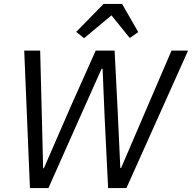

<svg xmlns="http://www.w3.org/2000/svg" viewBox="-20 -955 975 975"><path d="M226 0H132L103 -698H184L193 -344L199 -101H203L340 -416L466 -698H562L577 -403L591 -102H595L701 -349L851 -698H935L622 0H529L511 -367L501 -606H496L387 -362ZM506 -935H600L682 -792L639 -762L546 -877L407 -761L367 -793Z"/></svg>

Font: IBM Plex Sans
Style: Italic
Weight: 400
Italic angle: -11.31°
Designer: Mike Abbink, Paul van der Laan, Pieter van Rosmalen
Foundry: Bold Monday
Version: Version 3.201